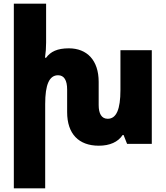

<svg xmlns="http://www.w3.org/2000/svg" viewBox="-20 -780 898 1041"><path d="M633 -508V-292C633 -187 611 -136 564 -136C530 -136 515 -165 515 -210V-336C515 -453 452 -518 353 -518C291 -518 254 -500 230 -467H224C228 -494 230 -522 230 -549V-760H55V241H225V-216C225 -321 247 -372 295 -372C328 -372 344 -344 344 -295V-172C344 -55 406 10 516 10C575 10 620 -10 645 -48H650L669 0H803V-508Z"/></svg>

Font: Noto Sans Armenian Condensed Black
Style: Regular
Weight: 900
Width: 3
Designer: Monotype Design Team
Foundry: Monotype Imaging Inc.
Version: Version 2.008